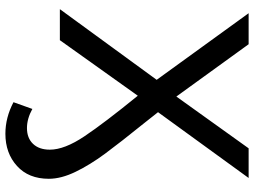

<svg xmlns="http://www.w3.org/2000/svg" viewBox="-135 -605 942 712"><g transform="rotate(90 336.0 -249.0)"><path d="M434 -316Q509 -223 550 -167.5Q591 -112 617 -58.5Q643 -5 643 41Q643 116 595.5 159Q548 202 476 202Q416 202 359 172L384 102Q420 122 455 122Q492 122 513.5 99.5Q535 77 535 37Q535 -17 485.5 -91Q436 -165 335 -289L129 0H14L276 -359L29 -700H144L338 -432L530 -700H640L396 -364Q422 -332 434 -316Z"/></g></svg>

Font: Montserrat Alternates Medium
Style: Regular
Weight: 500
Designer: Julieta Ulanovsky
Foundry: Julieta Ulanovsky
Version: Version 7.200